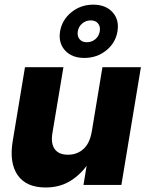

<svg xmlns="http://www.w3.org/2000/svg" viewBox="-20 -810 641 841"><path d="M179.7 11.2Q95.2 11.2 57.6 -42.5Q20 -96.2 35.6 -191.4L89.4 -515.6H257.8L209.5 -226.6Q202.1 -180.7 220 -156.5Q237.8 -132.3 277.8 -132.3Q317.9 -132.3 345.7 -157.5Q373.5 -182.6 382.3 -235.4L428.7 -515.6H597.2L511.7 0H345.7L359.4 -83.5Q326.2 -39.1 282 -13.9Q237.8 11.2 179.7 11.2ZM349.6 -556.2Q294.9 -556.2 264.9 -589.1Q234.9 -622.1 243.2 -672.9Q252 -723.6 293 -756.6Q334 -789.6 388.2 -789.6Q442.9 -789.6 472.9 -756.6Q502.9 -723.6 494.6 -672.9Q486.3 -622.1 445.3 -589.1Q404.3 -556.2 349.6 -556.2ZM360.4 -625Q381.8 -625 397.7 -638.4Q413.6 -651.9 417 -672.9Q420.4 -693.8 409.4 -707.3Q398.4 -720.7 377.9 -720.7Q356.4 -720.7 340.3 -707.3Q324.2 -693.8 320.8 -672.9Q317.4 -651.9 328.4 -638.4Q339.4 -625 360.4 -625Z"/></svg>

Font: Inter Display ExtraBold
Style: Italic
Weight: 800
Italic angle: -9.39999°
Designer: Rasmus Andersson
Foundry: rsms
Version: Version 4.000;git-a52131595